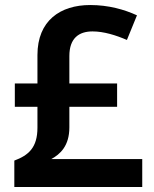

<svg xmlns="http://www.w3.org/2000/svg" viewBox="-20 -744 612 764"><path d="M339 -724C220 -724 129 -662 129 -525V-412H39V-319H129V-236C129 -156 93 -126 37 -105V0H546V-111H184C219 -130 256 -163 256 -237V-319H446V-412H256V-521C256 -592 294 -619 348 -619C393 -619 441 -604 485 -585L525 -683C475 -706 412 -724 339 -724Z"/></svg>

Font: Noto Sans Thaana SemiBold
Style: Regular
Weight: 600
Designer: David Williams
Foundry: Google Inc.
Version: Version 3.001